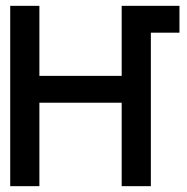

<svg xmlns="http://www.w3.org/2000/svg" viewBox="-20 -638 640 658"><path d="M451 -526V-618H595V-526ZM397 0V-618H497V0ZM15 0V-618H115V0ZM44 -286V-378H468V-286Z"/></svg>

Font: Victor Mono
Style: Bold
Weight: 700
Monospace: yes
Designer: Rune Bjørnerås
Version: Version 1.561;gftools[0.9.30]